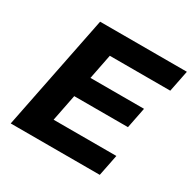

<svg xmlns="http://www.w3.org/2000/svg" viewBox="-155 -856 1013 1012"><g transform="rotate(30 351.0 -350.0)"><path d="M676 -570 702 -700H174L34 0H576L602 -130H220L252 -292H579L604 -418H278L308 -570Z"/></g></svg>

Font: AWKNG-Font
Style: Bold Italic
Weight: 700
Italic angle: -11.3°
Designer: Awakening Church
Foundry: Awakening Church
Version: Version 1.700;PS 001.700;hotconv 1.0.88;makeotf.lib2.5.64775